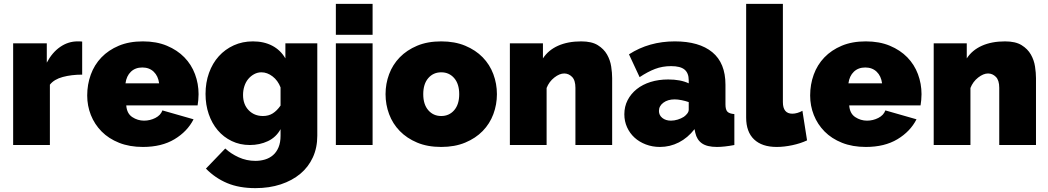

<svg xmlns="http://www.w3.org/2000/svg" viewBox="-20 -750 5422 993"><path d="M405 -364Q350 -364 305 -352Q260 -340 238 -312V0H48V-526H222V-426Q250 -479 291.5 -507.5Q333 -536 381 -536Q400 -536 405 -535Z M719 10Q650 10 596 -11.5Q542 -33 505.5 -70Q469 -107 450 -155Q431 -203 431 -256Q431 -313 449.5 -364Q468 -415 504.5 -453Q541 -491 594.5 -513.5Q648 -536 719 -536Q789 -536 843 -513.5Q897 -491 933.5 -453.5Q970 -416 988.5 -366.5Q1007 -317 1007 -263Q1007 -248 1005.5 -232.5Q1004 -217 1002 -205H633Q636 -163 664 -144.5Q692 -126 725 -126Q756 -126 783.5 -140Q811 -154 820 -179L981 -133Q949 -70 882.5 -30Q816 10 719 10ZM803 -319Q798 -357 775 -379Q752 -401 716 -401Q680 -401 657 -379Q634 -357 629 -319Z M1272 0Q1221 0 1178.5 -20.5Q1136 -41 1106 -76.5Q1076 -112 1059.5 -160Q1043 -208 1043 -264Q1043 -323 1061 -373Q1079 -423 1111.5 -459Q1144 -495 1189 -515.5Q1234 -536 1288 -536Q1345 -536 1388 -513.5Q1431 -491 1456 -448V-526H1621V-48Q1621 14 1598 64Q1575 114 1533 149Q1491 184 1432 203.5Q1373 223 1301 223Q1217 223 1155 197Q1093 171 1045 122L1145 18Q1174 45 1214.5 63.5Q1255 82 1301 82Q1327 82 1350.5 75Q1374 68 1392 52.5Q1410 37 1420.5 12Q1431 -13 1431 -48V-82Q1408 -40 1365.5 -20Q1323 0 1272 0ZM1340 -150Q1369 -150 1390.5 -163.5Q1412 -177 1431 -204V-298Q1417 -334 1389.5 -355Q1362 -376 1332 -376Q1312 -376 1294.5 -366.5Q1277 -357 1264 -341.5Q1251 -326 1244 -304.5Q1237 -283 1237 -259Q1237 -210 1266 -180Q1295 -150 1340 -150Z M1717 0V-526H1907V0ZM1717 -570V-730H1907V-570Z M2262 10Q2191 10 2137.5 -12.5Q2084 -35 2047.5 -72.5Q2011 -110 1992.5 -159.5Q1974 -209 1974 -263Q1974 -317 1992.5 -366.5Q2011 -416 2047.5 -453.5Q2084 -491 2137.5 -513.5Q2191 -536 2262 -536Q2332 -536 2386 -513.5Q2440 -491 2476.5 -453.5Q2513 -416 2531.5 -366.5Q2550 -317 2550 -263Q2550 -209 2531.5 -159.5Q2513 -110 2476.5 -72.5Q2440 -35 2386 -12.5Q2332 10 2262 10ZM2169 -263Q2169 -210 2195 -180Q2221 -150 2262 -150Q2303 -150 2329 -180Q2355 -210 2355 -263Q2355 -316 2329 -346Q2303 -376 2262 -376Q2221 -376 2195 -346Q2169 -316 2169 -263Z M3146 0H2956V-296Q2956 -335 2938.5 -352.5Q2921 -370 2898 -370Q2874 -370 2847 -349Q2820 -328 2807 -295V0H2617V-526H2788V-448Q2816 -491 2866.5 -513.5Q2917 -536 2986 -536Q3040 -536 3071.5 -516.5Q3103 -497 3119.5 -468Q3136 -439 3141 -406Q3146 -373 3146 -346Z M3393 10Q3354 10 3320 -3Q3286 -16 3261.5 -38.5Q3237 -61 3223 -92Q3209 -123 3209 -159Q3209 -199 3226 -232Q3243 -265 3273 -289Q3303 -313 3344.5 -326Q3386 -339 3436 -339Q3500 -339 3542 -319V-335Q3542 -372 3520.5 -390Q3499 -408 3451 -408Q3406 -408 3368 -393.5Q3330 -379 3288 -351L3233 -469Q3337 -536 3470 -536Q3596 -536 3664 -480Q3732 -424 3732 -312V-210Q3732 -183 3742 -172.5Q3752 -162 3778 -160V0Q3752 5 3729 7.5Q3706 10 3688 10Q3637 10 3610.5 -8.5Q3584 -27 3576 -63L3572 -82Q3537 -37 3491 -13.5Q3445 10 3393 10ZM3450 -126Q3467 -126 3485 -131.5Q3503 -137 3517 -146Q3528 -154 3535 -163.5Q3542 -173 3542 -183V-222Q3525 -228 3505 -232Q3485 -236 3469 -236Q3434 -236 3411 -219Q3388 -202 3388 -176Q3388 -154 3405.5 -140Q3423 -126 3450 -126Z M3839 -730H4029V-222Q4029 -162 4078 -162Q4090 -162 4104 -166Q4118 -170 4130 -177L4154 -24Q4120 -8 4077.5 1Q4035 10 3997 10Q3921 10 3880 -29Q3839 -68 3839 -142Z M4458 10Q4389 10 4335 -11.5Q4281 -33 4244.5 -70Q4208 -107 4189 -155Q4170 -203 4170 -256Q4170 -313 4188.5 -364Q4207 -415 4243.5 -453Q4280 -491 4333.5 -513.5Q4387 -536 4458 -536Q4528 -536 4582 -513.5Q4636 -491 4672.5 -453.5Q4709 -416 4727.5 -366.5Q4746 -317 4746 -263Q4746 -248 4744.5 -232.5Q4743 -217 4741 -205H4372Q4375 -163 4403 -144.5Q4431 -126 4464 -126Q4495 -126 4522.5 -140Q4550 -154 4559 -179L4720 -133Q4688 -70 4621.5 -30Q4555 10 4458 10ZM4542 -319Q4537 -357 4514 -379Q4491 -401 4455 -401Q4419 -401 4396 -379Q4373 -357 4368 -319Z M5338 0H5148V-296Q5148 -335 5130.5 -352.5Q5113 -370 5090 -370Q5066 -370 5039 -349Q5012 -328 4999 -295V0H4809V-526H4980V-448Q5008 -491 5058.5 -513.5Q5109 -536 5178 -536Q5232 -536 5263.5 -516.5Q5295 -497 5311.5 -468Q5328 -439 5333 -406Q5338 -373 5338 -346Z"/></svg>

Font: Raleway
Style: Heavy
Weight: 900
Designer: Matt McInerney, Pablo Impallari, Rodrigo Fuenzalida
Foundry: Matt McInerney, Pablo Impallari, Rodrigo Fuenzalida
Version: Version 2.001; ttfautohint (v0.8) -G 200 -r 50